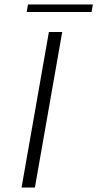

<svg xmlns="http://www.w3.org/2000/svg" viewBox="-20 -844 438 864"><path d="M200 -700H260L137 0H77ZM106 -824H398L392 -790H100Z"/></svg>

Font: Fahkwang ExtraLight
Style: Italic
Weight: 275
Italic angle: -10°
Designer: Suppakit Chalermlarp | Katatrad Co.,Ltd.
Foundry: Cadson Demak Co.,Ltd.
Version: Version 1.000; ttfautohint (v1.6)